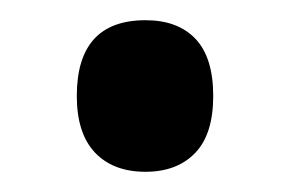

<svg xmlns="http://www.w3.org/2000/svg" viewBox="-20 -447 286 190"><path d="M56 -352Q56 -427 124 -427Q156 -427 173.5 -408.5Q191 -390 191 -352Q191 -314 173 -295.5Q155 -277 124 -277Q92 -277 74 -296Q56 -315 56 -352Z"/></svg>

Font: Noto Sans Gurmukhi ExtraCondensed SemiBold
Style: Regular
Weight: 600
Width: 2
Designer: Jelle Bosma - Monotype Design Team
Foundry: Monotype Imaging Inc.
Version: Version 2.004; ttfautohint (v1.8.4.7-5d5b)